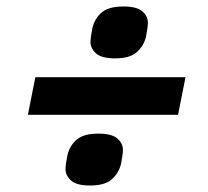

<svg xmlns="http://www.w3.org/2000/svg" viewBox="-20 -602 640 592"><path d="M529 -248H66L89 -364H552ZM258 -30Q216 -30 199 -45.5Q182 -61 182 -80Q182 -88 184 -101.5Q186 -115 188 -124Q195 -153 216.5 -171.5Q238 -190 283 -190Q325 -190 342 -175Q359 -160 359 -140Q359 -133 357 -119Q355 -105 353 -96Q346 -68 324.5 -49Q303 -30 258 -30ZM335 -422Q293 -422 276 -437.5Q259 -453 259 -472Q259 -480 261 -493.5Q263 -507 265 -516Q272 -545 293.5 -563.5Q315 -582 360 -582Q402 -582 419 -567Q436 -552 436 -532Q436 -525 434 -511Q432 -497 430 -488Q423 -460 401.5 -441Q380 -422 335 -422Z"/></svg>

Font: IBM Plex Sans
Style: Bold Italic
Weight: 700
Italic angle: -11.31°
Designer: Mike Abbink, Paul van der Laan, Pieter van Rosmalen
Foundry: Bold Monday
Version: Version 3.201